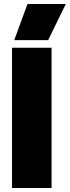

<svg xmlns="http://www.w3.org/2000/svg" viewBox="-20 -937 348 957"><path d="M117 -917H308L220 -737H51ZM40 -699H237V0H40Z"/></svg>

Font: Readiness ExtraBold
Style: Regular
Weight: 800
Designer: Katatrad Team
Foundry: CadsonDemak
Version: Version 1.00;January 16, 2020;FontCreator 12.0.0.2550 64-bit